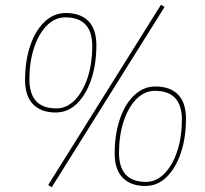

<svg xmlns="http://www.w3.org/2000/svg" viewBox="-20 -766 852 797"><path d="M84 -434Q84 -512 105 -575Q126 -638 164.5 -675Q203 -712 253 -712Q314 -712 347 -678.5Q380 -645 380 -578Q380 -500 359 -437Q338 -374 300 -336.5Q262 -299 211 -299Q151 -299 117.5 -333Q84 -367 84 -434ZM251 -694Q208 -694 174 -659.5Q140 -625 121 -566.5Q102 -508 102 -437Q102 -316 214 -316Q257 -316 291 -351Q325 -386 344 -444.5Q363 -503 363 -574Q363 -694 251 -694ZM195 11 180 2 648 -746 663 -737ZM456 -129Q456 -207 477 -270Q498 -333 536.5 -370Q575 -407 625 -407Q686 -407 719 -373.5Q752 -340 752 -273Q752 -195 731 -132Q710 -69 672 -31.5Q634 6 583 6Q523 6 489.5 -28Q456 -62 456 -129ZM623 -389Q580 -389 546 -354.5Q512 -320 493 -261.5Q474 -203 474 -132Q474 -11 586 -11Q629 -11 663 -46Q697 -81 716 -139.5Q735 -198 735 -269Q735 -389 623 -389Z"/></svg>

Font: Georama Thin
Style: Italic
Weight: 100
Italic angle: -9°
Designer: Jean-Baptiste Levee
Foundry: Production Type
Version: Version 1.000